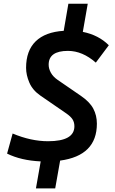

<svg xmlns="http://www.w3.org/2000/svg" viewBox="-20 -870 626 1046"><path d="M175.8 156.2 201.7 9.3Q94.7 4.4 18.6 -33.2L48.8 -142.6Q148.9 -100.6 241.7 -100.6Q385.3 -100.6 385.3 -182.1Q385.3 -204.1 375 -220Q364.7 -235.8 341.3 -252L200.2 -349.1Q157.7 -378.4 139.9 -419.9Q122.1 -461.4 122.1 -500.5Q122.1 -593.8 174.3 -644.8Q226.6 -695.8 327.1 -702.1L352.5 -849.6H458L431.2 -696.3Q517.1 -679.2 572.8 -623.5L502 -528.8Q429.2 -592.8 350.1 -592.8Q245.1 -592.8 245.1 -517.6Q245.1 -495.6 257.3 -473.6Q269.5 -451.7 294.4 -434.6L420.9 -347.7Q468.8 -314.9 488.3 -278.1Q507.8 -241.2 507.8 -196.3Q507.8 -22 307.6 4.9L280.8 156.2Z"/></svg>

Font: CaskaydiaCove NFP SemiBold
Style: Italic
Weight: 600
Italic angle: -10°
Designer: Aaron Bell
Foundry: Saja Typeworks
Version: Version 2111.001; VTT 6.35;Nerd Fonts 3.1.1